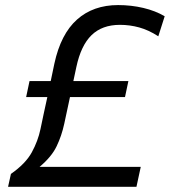

<svg xmlns="http://www.w3.org/2000/svg" viewBox="-20 -718 653 738"><path d="M11 0 22 -49.5Q78.5 -89 102.2 -132.5Q126 -176 135.5 -221.5Q141.5 -250 148.2 -281.8Q155 -313.5 162 -345H80.5L93.5 -406.5H175Q178.5 -424 182.2 -441Q186 -458 189 -473.5Q213.5 -587 276 -642.8Q338.5 -698.5 434 -698.5Q484.5 -698.5 531 -687.5Q577.5 -676.5 613 -655.5L588.5 -578.5Q551.5 -602.5 515.2 -612.5Q479 -622.5 441 -622.5Q372.5 -622.5 331.8 -582.8Q291 -543 273.5 -460.5L262 -406.5H473.5L460.5 -345H249L227 -242.5Q217 -196 197.5 -155.5Q178 -115 132 -76.5H521L504.5 0Z"/></svg>

Font: Commissioner
Style: Italic
Weight: 400
Italic angle: -12°
Designer: Kostas Bartsokas
Foundry: Kostas Bartsokas
Version: Version 1.000; ttfautohint (v1.8.3)